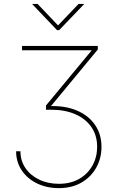

<svg xmlns="http://www.w3.org/2000/svg" viewBox="-20 -784 604 995"><path d="M285.2 190.9Q221.7 190.9 171.4 166.3Q121.1 141.6 92.3 98.4Q63.5 55.2 63.5 0H85.9Q85.9 48.8 111.8 86.9Q137.7 125 182.9 146.7Q228 168.5 285.2 168.5Q346.7 168.5 391.1 142.6Q435.5 116.7 459.5 73.2Q483.4 29.8 483.4 -22.9Q483.4 -83 453.1 -126.2Q422.9 -169.4 369.4 -192.4Q315.9 -215.3 246.1 -215.3H218.3V-237.3L455.1 -522.9V-523.4H94.2V-545.9H486.8V-527.3L234.9 -223.1V-233.9Q316.9 -237.3 377.9 -211.4Q439 -185.5 472.4 -137Q505.9 -88.4 505.9 -22.9Q505.9 36.6 478.5 85.2Q451.2 133.8 401.6 162.4Q352.1 190.9 285.2 190.9ZM174.8 -763.7 280.8 -652.3 387.2 -763.7H415V-761.7L286.6 -627.9H275.4L147.9 -761.7V-763.7Z"/></svg>

Font: Inter 20pt Thin
Style: Regular
Weight: 250
Version: Version 4.001;git-66647c0bb